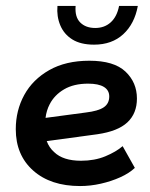

<svg xmlns="http://www.w3.org/2000/svg" viewBox="-20 -614 505 645"><path d="M249 11Q150 11 91.5 -41Q33 -93 33 -180Q33 -243 61.5 -295Q90 -347 145.5 -378.5Q201 -410 280 -410Q363 -410 401.5 -373.5Q440 -337 440 -283Q440 -233 408 -203Q376 -173 307 -163L137 -140Q145 -118 162 -103Q192 -74 252 -74Q298 -74 334 -89Q370 -104 392 -123L433 -50Q414 -32 384 -18.5Q354 -5 319 3Q284 11 249 11ZM133 -218 268 -236Q310 -241 328.5 -253.5Q347 -266 347 -290Q347 -311 329 -322Q311 -333 276 -333Q228 -333 195.5 -314Q163 -295 147 -264Q136 -243 133 -218ZM296 -464Q251 -464 223 -481.5Q195 -499 182.5 -529Q170 -559 173 -594H234Q231 -557 249.5 -538.5Q268 -520 300 -520Q331 -520 352 -539Q373 -558 380 -594H443Q432 -534 394 -499Q356 -464 296 -464Z"/></svg>

Font: Rokkitt SemiBold SemiBold
Style: Italic
Weight: 600
Italic angle: -9°
Version: Version 3.103